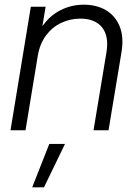

<svg xmlns="http://www.w3.org/2000/svg" viewBox="-20 -551 590 812"><path d="M140.1 -316.9 87.9 0H24.4L110.4 -522.5H172.9L152.3 -398.9L136.2 -400.9Q169.9 -468.8 221.7 -500Q273.4 -531.2 334 -531.2Q388.7 -531.2 428.5 -507.6Q468.3 -483.9 486.3 -439Q504.4 -394 493.7 -329.6L439 0H375.5L430.2 -329.6Q441.4 -398.4 411.6 -435.3Q381.8 -472.2 319.8 -472.2Q276.9 -472.2 239 -454.3Q201.2 -436.5 175 -401.6Q148.9 -366.7 140.1 -316.9ZM116.2 241.2 188.5 57.6H254.9L166 241.2Z"/></svg>

Font: Inter 28pt Light
Style: Italic
Weight: 300
Italic angle: -9.3988°
Designer: Rasmus Andersson
Foundry: rsms
Version: Version 4.001;git-66647c0bb